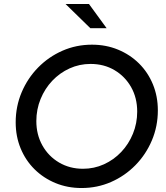

<svg xmlns="http://www.w3.org/2000/svg" viewBox="-20 -936 835 967"><path d="M391 11Q320 11 259.5 -14Q199 -39 154 -83.5Q109 -128 84 -188.5Q59 -249 59 -320Q59 -400 89 -471Q119 -542 172 -596Q225 -650 294.5 -680.5Q364 -711 443 -711Q514 -711 574.5 -686Q635 -661 680 -616.5Q725 -572 750 -511.5Q775 -451 775 -380Q775 -300 745 -229Q715 -158 662 -104Q609 -50 539.5 -19.5Q470 11 391 11ZM398 -86Q454 -86 503.5 -108.5Q553 -131 590.5 -170.5Q628 -210 649.5 -262.5Q671 -315 671 -374Q671 -443 640.5 -497Q610 -551 557 -582.5Q504 -614 436 -614Q380 -614 330.5 -591.5Q281 -569 243.5 -529.5Q206 -490 184.5 -437.5Q163 -385 163 -326Q163 -258 193.5 -203.5Q224 -149 277.5 -117.5Q331 -86 398 -86ZM435 -794 310 -916H428L517 -794Z"/></svg>

Font: Red Hat Display Medium
Style: Italic
Weight: 500
Italic angle: -12°
Designer: Pentagram, MCKL
Foundry: Pentagram, MCKL
Version: Version 1.023; ttfautohint (v1.8.3)